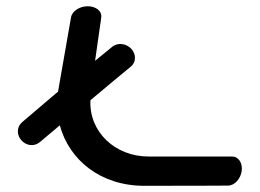

<svg xmlns="http://www.w3.org/2000/svg" viewBox="-20 -601 840 621"><path d="M404.4 -443.4C389 -459.8 361.8 -464.9 342.9 -449.6L287.5 -404.3C292 -436.5 305.9 -534.5 306.1 -534.5L307.4 -544.2C310.5 -566.2 288.7 -580.8 263.7 -580.8C238.7 -580.8 212.8 -566 209.6 -544.1L167.7 -304.7L50.9 -205.3C33.1 -189.4 34.3 -163.8 49.2 -147.1C63.7 -130.9 88.6 -125.2 108.2 -140.8C109.4 -141.7 133.4 -162.2 173.4 -195.6C203.9 -83.6 304.7 0 447 0C608.5 0 717.1 -0.7 717.1 -0.7C739.8 -0.7 758.3 -23.6 761.7 -47.8C765.1 -71.9 753 -94.8 730.3 -94.8L460.3 -94.8C352.6 -94.8 267.5 -174.2 272.5 -276.9C337.1 -331.5 403 -385.4 403 -385.4C421.8 -400.8 420 -427 404.4 -443.4Z"/></svg>

Font: Hi.
Style: Black
Weight: 400
Designer: Mew Too, Robert Jablonski
Foundry: Cannot Into Space Fonts
Version: Version 1.996